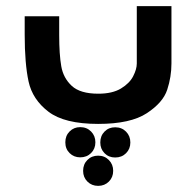

<svg xmlns="http://www.w3.org/2000/svg" viewBox="-20 -404 640 626"><path d="M60.5 -291V-351H173V-289.5Q173 -226 179.8 -187.8Q186.5 -149.5 214 -124Q241.5 -98.5 300.5 -98.5Q346.5 -98.5 374.5 -115.5Q402.5 -132.5 414.2 -155.5Q426 -178.5 426 -197V-384H539V-197Q539 -153.5 525.2 -111.5Q511.5 -69.5 458.5 -34.8Q405.5 0 300 0Q190 0 138 -39.8Q86 -79.5 73.2 -138Q60.5 -196.5 60.5 -291ZM349 153Q349 174 335 188Q321 202 300 202Q279 202 265 188Q251 174 251 153Q251 131.5 265 117.5Q279 103.5 300 103.5Q321 103.5 335 117.8Q349 132 349 153ZM291 60Q291 81 277 95Q263 109 241.5 109Q221 109 207 95.2Q193 81.5 193 60Q193 38.5 207 24.5Q221 10.5 241.5 10.5Q263 10.5 277 24.8Q291 39 291 60ZM405 60.5Q405 81.5 391 95.5Q377 109.5 355.5 109.5Q334.5 109.5 320.8 95.5Q307 81.5 307 60.5Q307 39 320.8 25Q334.5 11 355.5 11Q377 11 391 25.2Q405 39.5 405 60.5Z"/></svg>

Font: JuliaMono ExtraBoldItalic
Style: Regular
Weight: 800
Italic angle: -9°
Monospace: yes
Designer: cormullion
Foundry: corm
Version: Version 0.049; ttfautohint (v1.8.4)